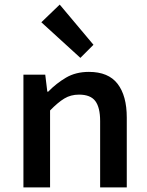

<svg xmlns="http://www.w3.org/2000/svg" viewBox="-20 -816 640 836"><path d="M82 0V-491H177L186 -417H190Q225 -453 267.5 -478Q310 -503 367 -503Q452 -503 492 -451Q532 -399 532 -304V0H416V-289Q416 -348 395 -376Q374 -404 324 -404Q288 -404 260 -387Q232 -370 198 -335V0ZM330 -564 160 -719 240 -796 387 -621Z"/></svg>

Font: Source Code Pro SemiBold
Style: Regular
Weight: 600
Monospace: yes
Designer: Paul D. Hunt, Teo Tuominen
Foundry: Adobe Systems Incorporated
Version: Version 1.018;hotconv 1.0.116;makeotfexe 2.5.65601